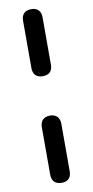

<svg xmlns="http://www.w3.org/2000/svg" viewBox="-99 -752 473 979"><g transform="rotate(-10 137.5 -262.5)"><path d="M138 -365C171 -365 188 -383 188 -416V-661C188 -694 170 -712 138 -712C105 -712 87 -694 87 -661V-416C87 -383 105 -365 138 -365ZM138 187C171 187 188 169 188 136V-109C188 -142 170 -161 138 -161C105 -161 87 -142 87 -109V136C87 169 105 187 138 187Z"/></g></svg>

Font: Nunito SemiBold
Style: Regular
Weight: 600
Designer: Vernon Adams
Foundry: Vernon Adams
Version: Version 3.602